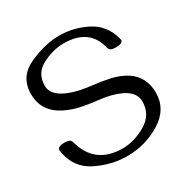

<svg xmlns="http://www.w3.org/2000/svg" viewBox="-158 -807 922 951"><g transform="rotate(-30 302.5 -331.0)"><path d="M581.1 -190.4Q581.1 -96.2 493.9 -42.2Q406.7 11.7 301.8 11.7Q213.4 11.7 128.7 -30Q43.9 -71.8 26.4 -167.5Q24.4 -178.2 24.4 -180.7Q24.4 -202.1 65.4 -202.1Q98.6 -202.1 103.5 -183.1Q143.1 -31.2 305.2 -32.7Q370.6 -33.7 436 -72.5Q501.5 -111.3 501.5 -186Q501.5 -239.7 436.5 -270Q388.7 -292.5 315.9 -300.3Q272 -304.7 223.4 -314.7Q174.8 -324.7 134.3 -345.7Q41.5 -393.6 41.5 -492.7Q41.5 -591.3 133.3 -632.8Q225.1 -674.3 306.6 -674.3Q388.2 -674.3 462.2 -636.7Q536.1 -599.1 559.6 -515.6Q562.5 -505.4 562.5 -502.9Q562.5 -482.9 521 -482.9Q487.8 -482.9 482.9 -502.4Q453.6 -629.9 307.1 -629.9Q245.6 -629.9 183.3 -597.9Q121.1 -565.9 121.1 -493.2Q121.1 -441.9 192.9 -410.2Q226.1 -396 262.7 -388.7Q299.3 -381.3 323.7 -378.9Q372.1 -374 421.9 -363.3Q471.7 -352.5 509.8 -328.1Q581.1 -281.2 581.1 -190.4Z"/></g></svg>

Font: Gayathri
Style: Regular
Weight: 400
Designer: Binoy Dominic <binoy.domenic@gmail.com>
Foundry: SMC
Version: Version 1.000